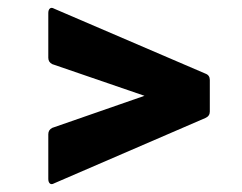

<svg xmlns="http://www.w3.org/2000/svg" viewBox="-20 -540 612 485"><path d="M117 -77Q110 -73 106 -76.5Q102 -80 102 -88V-201Q102 -212 112 -217L345 -298L112 -378Q102 -383 102 -394V-507Q102 -515 106 -518.5Q110 -522 117 -518L499 -354Q510 -350 510 -338V-258Q510 -247 499 -242Z"/></svg>

Font: Sofia Sans Semi Condensed Black
Style: Italic
Weight: 900
Italic angle: -9°
Version: Version 4.100